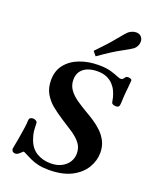

<svg xmlns="http://www.w3.org/2000/svg" viewBox="-177 -1082 979 1199"><g transform="rotate(20 312.5 -482.0)"><path d="M39.6 -35.2Q46.4 -70.3 53 -107.9Q59.6 -145.5 64.2 -178Q68.8 -210.4 69.3 -230Q69.8 -245.1 78.1 -249.5Q86.4 -253.9 94.2 -253.9Q106.4 -253.9 115.2 -248Q124 -242.2 124 -233.4Q125 -224.1 125.7 -196.3Q126.5 -168.5 138.7 -132.3Q157.2 -77.1 198.5 -52.5Q239.7 -27.8 291.5 -27.8Q334 -27.8 364 -43.5Q394 -59.1 410.2 -84.7Q426.3 -110.4 426.3 -141.1Q426.3 -181.2 403.3 -209.7Q380.4 -238.3 343.8 -262.2Q307.1 -286.1 266.6 -312Q228 -336.9 193.8 -364.7Q159.7 -392.6 138.7 -429.7Q117.7 -466.8 117.7 -518.1Q117.7 -580.1 151.4 -622.3Q185.1 -664.6 241.7 -686Q298.3 -707.5 366.7 -707.5Q417.5 -707.5 449 -698Q480.5 -688.5 507.3 -677.2Q512.7 -675.3 516.1 -674.6Q519.5 -673.8 522.9 -673.8Q534.7 -674.3 539.3 -680.7Q543.9 -687 548.8 -693.1Q553.7 -699.2 564.9 -699.2Q572.3 -699.2 581.5 -695.6Q590.8 -691.9 589.8 -684.6Q587.9 -656.7 585.9 -638.9Q584 -621.1 582.5 -606.4Q581.1 -591.8 580.1 -574.7Q579.1 -557.6 578.1 -530.8Q577.6 -514.2 571.8 -508.1Q565.9 -502 554.2 -502Q543.9 -502 535.4 -505.4Q526.9 -508.8 524.9 -515.6Q522.9 -529.3 518.1 -548.6Q513.2 -567.9 503.7 -588.6Q494.1 -609.4 477.5 -627.4Q460.9 -645.5 435.1 -657Q409.2 -668.5 372.1 -668.5Q337.4 -668.5 309.3 -657.7Q281.2 -647 264.6 -624.8Q248 -602.5 248 -567.4Q248 -530.3 268.8 -501.7Q289.6 -473.1 322.3 -450.7Q355 -428.2 390.1 -407.7Q417.5 -392.1 447.5 -372.6Q477.5 -353 503.7 -327.9Q529.8 -302.7 546.1 -270.3Q562.5 -237.8 562.5 -195.8Q562.5 -143.6 533.7 -95.2Q504.9 -46.9 445.6 -16.1Q386.2 14.6 294.9 14.6Q254.4 14.6 224.9 7.8Q195.3 1 169.9 -11Q144.5 -22.9 115.2 -38.1Q110.8 -40.5 107.4 -37.6Q104 -34.7 99.1 -29.8Q85.4 -16.6 78.4 -13.2Q71.3 -9.8 65.9 -9.8Q50.8 -9.8 44.4 -18.3Q38.1 -26.9 39.6 -35.2ZM328.6 -752 305.7 -780.3Q373.5 -849.6 414.6 -900.4Q455.6 -951.2 468.8 -961.9Q477.5 -969.2 490.7 -974.4Q503.9 -979.5 517.1 -979.5Q540 -979.5 552.7 -963.4Q562.5 -950.7 562.5 -933.6Q562.5 -918.5 555.7 -905Q548.8 -891.6 539.1 -883.3Q525.9 -872.6 469 -842Q412.1 -811.5 328.6 -752Z"/></g></svg>

Font: Gelasio SemiBold
Style: Italic
Weight: 600
Italic angle: -8.5°
Designer: Eben Sorkin
Foundry: Eben Sorkin
Version: Version 1.008